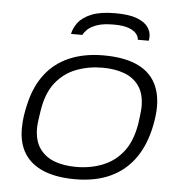

<svg xmlns="http://www.w3.org/2000/svg" viewBox="-53 -776 797 839"><g transform="rotate(5 346.0 -357.0)"><path d="M307 12Q225 12 169 -11Q113 -34 84.5 -78.5Q56 -123 56 -189Q56 -218 60 -244.5Q64 -271 70 -296Q88 -375 129.5 -429Q171 -483 235.5 -510.5Q300 -538 384 -538Q468 -538 524 -515Q580 -492 608 -446.5Q636 -401 636 -334Q636 -314 633.5 -294Q631 -274 627 -253Q610 -167 568.5 -108Q527 -49 461.5 -18.5Q396 12 307 12ZM307 -42Q369 -42 422.5 -63Q476 -84 512 -130Q548 -176 561 -253Q564 -274 565.5 -287.5Q567 -301 568 -311Q569 -321 569 -329Q569 -385 545.5 -419Q522 -453 480.5 -468.5Q439 -484 385 -484Q323 -484 269.5 -463.5Q216 -443 179.5 -397Q143 -351 131 -273Q128 -253 126 -239Q124 -225 123 -215Q122 -205 122 -197Q122 -141 146 -107Q170 -73 211 -57.5Q252 -42 307 -42ZM419 -726Q480 -726 514 -713Q548 -700 562.5 -680Q577 -660 577 -637Q577 -633 576.5 -628.5Q576 -624 575 -619H527Q527 -631 517.5 -644Q508 -657 484 -666.5Q460 -676 416 -676Q370 -676 342.5 -666Q315 -656 302 -643Q289 -630 284 -619H234Q239 -645 257.5 -669.5Q276 -694 315 -710Q354 -726 419 -726Z"/></g></svg>

Font: Archivo Expanded ExtraLight
Style: Italic
Weight: 250
Width: 7
Italic angle: -10°
Designer: Hector Gatti
Foundry: Omnibus-Type
Version: Version 2.001